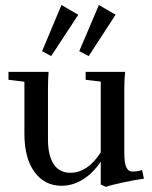

<svg xmlns="http://www.w3.org/2000/svg" viewBox="-20 -728 606 764"><path d="M147.5 -524.4 224.6 -708 291.5 -669.4 183.6 -504.9ZM295.4 -524.4 373.5 -708 439.9 -669.4 333 -504.9ZM224.6 11.2Q157.7 11.2 117.4 -43.5Q77.1 -98.1 77.1 -196.3V-402.8L13.7 -410.6V-441.9H173.3Q170.9 -407.7 170.9 -377V-171.9Q170.9 -109.9 193.4 -75.2Q215.8 -40.5 259.8 -40.5Q328.6 -40.5 380.9 -121.6V-403.3L320.8 -410.6V-441.9H478Q474.6 -410.2 474.6 -377V-121.6Q474.6 -78.1 482.9 -61.8Q491.2 -45.4 505.9 -45.4Q526.4 -45.4 545.4 -51.3L552.7 -17.1Q522.5 -13.2 470.7 -2.2Q418.9 8.8 401.4 15.6L380.9 6.3V-85Q350.6 -39.1 309.8 -13.9Q269 11.2 224.6 11.2Z"/></svg>

Font: Elstob 10pt Medium
Style: Regular
Weight: 500
Designer: Peter S. Baker
Version: Version 1.015